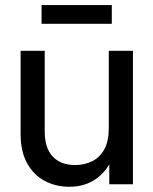

<svg xmlns="http://www.w3.org/2000/svg" viewBox="-20 -712 593 742"><path d="M248 9.8Q195.8 9.8 152.8 -12.9Q109.9 -35.6 84.7 -81.3Q59.6 -127 59.6 -194.8V-515.6H152.8V-204.1Q152.8 -139.6 183.8 -106.9Q214.8 -74.2 270.5 -74.2Q306.6 -74.2 336.2 -88.9Q365.7 -103.5 383.1 -135Q400.4 -166.5 400.4 -216.3V-515.6H493.7V0H402.3V-126.5H425.8Q400.9 -57.6 355.7 -23.9Q310.5 9.8 248 9.8ZM412.1 -692.4V-620.1H140.6V-692.4Z"/></svg>

Font: Inter Cardless Display
Style: Regular
Weight: 400
Designer: Rasmus Andersson
Foundry: rsms
Version: Version 4.001;git-9221beed3